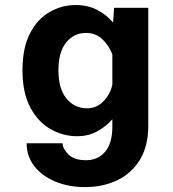

<svg xmlns="http://www.w3.org/2000/svg" viewBox="-20 -531 690 764"><path d="M286.5 11Q231 11 181.2 -17.2Q131.5 -45.5 100.5 -103.5Q69.5 -161.5 69.5 -251Q69.5 -340.5 99.2 -398Q129 -455.5 177.5 -483.2Q226 -511 281.5 -511Q330 -511 367.2 -491.2Q404.5 -471.5 430 -441.5L434 -500H570V-30.5Q570 50.5 536.5 105Q503 159.5 446 186.5Q389 213.5 319 213.5Q253.5 213.5 200.8 191.8Q148 170 117 130.8Q86 91.5 86 39H229Q229 60 252 83.2Q275 106.5 322.5 106.5Q370 106.5 398.5 72.5Q427 38.5 427 -26.5V-56.5Q402 -27.5 366.8 -8.2Q331.5 11 286.5 11ZM212.5 -251Q212.5 -177.5 244.8 -138.8Q277 -100 326 -100Q364.5 -100 391.5 -127.8Q418.5 -155.5 427 -194V-314.5Q414.5 -348.5 388 -374.2Q361.5 -400 322.5 -400Q274.5 -400 243.5 -362.2Q212.5 -324.5 212.5 -251Z"/></svg>

Font: Trispace SemiBold
Style: Regular
Weight: 600
Designer: Tyler Finck
Foundry: Etcetera Type Company
Version: Version 1.210; ttfautohint (v1.8.3)